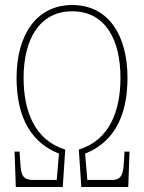

<svg xmlns="http://www.w3.org/2000/svg" viewBox="-20 -745 574 765"><path d="M43 0H230L240 -149C120 -186 74 -299 74 -435C74 -585 135 -700 268 -700C401 -700 460 -585 460 -435C460 -299 414 -186 294 -149L304 0H491L496 -141H476L474 -105C471 -52 466 -28 425 -28H328L319 -133C426 -175 488 -272 488 -435C488 -603 413 -725 268 -725C123 -725 46 -603 46 -435C46 -272 108 -175 215 -133L206 -28H112C67 -28 64 -53 61 -95L58 -141H38Z"/></svg>

Font: Noto Serif ExtraCondensed Thin
Style: Regular
Weight: 100
Width: 2
Designer: Monotype Design Team
Foundry: Monotype Imaging Inc.
Version: Version 2.013